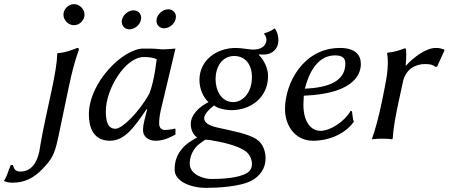

<svg xmlns="http://www.w3.org/2000/svg" viewBox="-88 -671 2171 929"><path d="M102 63C91 115 64 159 11 159C-16 159 -20 145 -26 127L-36 128C-48 153 -54 184 -68 202V205C-61 209 -45 213 -27 213C31 213 77 190 120 144C163 99 176 75 192 2L245 -251C261 -326 272 -368 293 -429C295 -436 292 -439 286 -439C259 -429 233 -417 192 -414L189 -411C188 -368 178 -310 162 -235L132 -96C109 13 105 47 102 63ZM219 -600C219 -573 243 -549 270 -549C297 -549 321 -573 321 -600C321 -627 297 -651 270 -651C243 -651 219 -627 219 -600Z M690 -138 761 -436C755 -436 746 -435 736 -434C718 -433 697 -431 685 -433C658 -436 645 -436 605 -436C509 -436 342 -274 342 -117C342 -61 360 10 444 10C515 10 562 -55 622 -144L624 -142L611 -90C605 -64 604 -52 604 -43C604 -4 636 10 666 10C706 10 740 -9 761 -20V-46L759 -49C741 -44 721 -42 711 -42C694 -42 682 -52 682 -74C682 -90 684 -111 690 -138ZM635 -219C586 -129 503 -48 471 -48C437 -48 424 -77 424 -133C424 -239 517 -395 608 -395C633 -395 650 -393 670 -385C670 -385 660 -283 635 -219ZM670 -580C665 -555 681 -534 706 -534C731 -534 757 -555 762 -580C768 -605 751 -626 726 -626C701 -626 676 -605 670 -580ZM502 -575C497 -550 513 -529 538 -529C563 -529 589 -550 594 -575C600 -600 583 -621 558 -621C533 -621 508 -600 502 -575Z M1032 -138C1121 -138 1209 -195 1209 -304C1209 -342 1188 -382 1164 -406L1167 -408C1171 -407 1180 -407 1188 -407C1232 -407 1259 -438 1259 -474C1259 -495 1255 -514 1243 -532L1239 -533C1226 -522 1208 -515 1191 -510L1190 -506C1198 -497 1201 -489 1201 -480C1201 -445 1171 -431 1136 -431C1118 -431 1082 -439 1052 -439C962 -439 877 -381 877 -284C877 -240 896 -199 921 -177C877 -155 835 -117 835 -70C835 -43 848 -17 866 -6C839 9 814 24 796 45C769 76 757 107 757 150C757 206 833 238 910 238C961 238 1075 233 1131 202C1167 182 1197 147 1197 95C1197 71 1190 28 1155 4C1115 -24 1034 -38 963 -54C925 -63 900 -76 900 -99C900 -120 928 -146 948 -161C963 -147 1003 -138 1032 -138ZM905 5C911 6 918 5 924 6C993 17 1059 33 1098 59C1123 76 1131 105 1131 121C1131 143 1123 156 1107 166C1065 192 980 195 933 195C902 195 830 176 830 121C830 91 841 64 859 42C870 28 887 18 905 5ZM1131 -298C1131 -218 1083 -177 1041 -177C983 -177 955 -233 955 -288C955 -345 985 -400 1045 -400C1099 -400 1131 -359 1131 -298Z M1382 -208C1640 -218 1658 -324 1658 -362C1658 -405 1631 -439 1557 -439C1380 -439 1291 -269 1291 -143C1291 -61 1342 10 1426 10C1510 10 1585 -27 1624 -82C1619 -93 1617 -120 1615 -133L1608 -134C1580 -84 1511 -38 1463 -38C1419 -38 1380 -77 1380 -166C1380 -175 1382 -200 1382 -208ZM1583 -364C1583 -279 1504 -247 1387 -242C1422 -377 1486 -403 1534 -403C1568 -403 1583 -390 1583 -364Z M1875 -354C1879 -396 1877 -427 1877 -427C1877 -437 1875 -437 1869 -437C1845 -427 1818 -419 1787 -416L1785 -413C1793 -367 1787 -310 1771 -235L1760 -180C1744 -105 1731 -54 1712 0L1713 3C1713 3 1731 0 1762 0C1793 0 1809 3 1809 3L1812 0C1816 -57 1825 -104 1841 -180L1864 -286C1870 -305 1882 -325 1898 -338C1922 -356 1949 -361 1964 -361C1983 -361 2004 -361 2019 -347L2027 -349L2063 -428L2060 -432C2044 -437 2038 -439 2020 -439C1973 -439 1912 -393 1877 -354Z"/></svg>

Font: Libertinus Sans
Style: Italic
Weight: 400
Italic angle: -12°
Designer: Philipp H. Poll, Khaled Hosny
Foundry: Caleb Maclennan
Version: Version 7.050;RELEASE